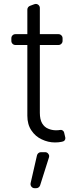

<svg xmlns="http://www.w3.org/2000/svg" viewBox="-20 -720 398 981"><path d="M193.5 -7.8Q160.9 -22.7 140.6 -53.3Q119.7 -83.8 119.7 -128.6V-490.1H58.9Q50.1 -490.1 44 -496.3Q38 -502.5 38 -511V-524.5Q38 -533.4 44 -539.4Q50.1 -545.5 58.9 -545.5H119.7V-670.8Q119.7 -677.6 123.6 -682.9Q127.5 -688.2 133.5 -690.3L155.5 -698.5Q160.5 -699.9 162.6 -699.9Q171.2 -699.9 177.4 -693.9Q183.6 -687.9 183.6 -679V-545.5H278.8Q287.3 -545.5 293.5 -539.4Q299.7 -533.4 299.7 -524.5V-511Q299.7 -502.5 293.5 -496.3Q287.3 -490.1 278.8 -490.1H183.6V-143.5Q183.6 -109.7 195.3 -89.8Q207 -70.3 226.2 -62.5Q245.4 -54.3 266.3 -54.3Q278.1 -54.3 288 -56.1Q294.7 -57.2 300.2 -53.4Q305.8 -49.7 307.5 -43.3L313.6 -17.4Q313.9 -16 313.9 -13.5Q313.9 -7.8 310.5 -3.2Q307.2 1.4 301.5 2.8L294.4 4.6Q280.5 7.8 260.7 7.8Q225.9 7.8 193.5 -7.8ZM136.4 215.9 169 73.5Q170.8 66.4 176.5 62Q182.2 57.5 189.3 57.5H210.2Q219.1 57.5 225.1 63.7Q231.2 70 231.2 78.1Q231.2 81.3 230.1 84.5L185 226.9Q182.9 233.3 177.4 237.4Q171.9 241.5 165.1 241.5H156.6Q148.1 241.5 142 235.3Q136 229 136 220.5Q136 217.3 136.4 215.9Z"/></svg>

Font: DeltaSans Light
Style: Regular
Weight: 300
Designer: Rasmus Andersson
Foundry: rsms
Version: Version 3.012